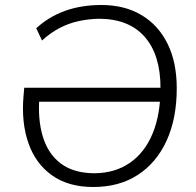

<svg xmlns="http://www.w3.org/2000/svg" viewBox="-20 -740 783 768"><path d="M353 8Q253 8 187.5 -39Q122 -86 93.5 -168Q65 -250 74 -355L77 -389H658L652 -333H119L138 -357Q130 -263 151.5 -193Q173 -123 224.5 -85Q276 -47 359 -47Q441 -48 500 -89Q559 -130 590.5 -206Q622 -282 622 -388Q622 -521 558.5 -593Q495 -665 375 -665Q334 -664 294.5 -655.5Q255 -647 218.5 -628Q182 -609 148 -578L125 -627Q175 -673 240 -696.5Q305 -720 386 -720Q478 -720 545.5 -680Q613 -640 650 -565.5Q687 -491 687 -387Q687 -266 646.5 -177.5Q606 -89 531.5 -40.5Q457 8 353 8Z"/></svg>

Font: Muli Light
Style: Italic
Weight: 300
Italic angle: -4.541°
Designer: Vernon Adams
Foundry: Vernon Adams
Version: Version 2.100; ttfautohint (v1.8.1.43-b0c9)